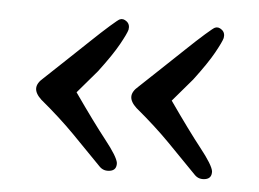

<svg xmlns="http://www.w3.org/2000/svg" viewBox="-35 -437 543 402"><g transform="rotate(5 237.0 -235.5)"><path d="M402 -394Q409 -397 416.5 -391Q424 -385 422 -374Q420 -366 407 -342.5Q394 -319 366 -282L325 -234Q367 -174 393.5 -140.5Q420 -107 422 -94Q423 -79 409.5 -76.5Q396 -74 387 -83Q356 -115 325 -146.5Q294 -178 253 -212Q240 -224 240 -235Q240 -246 253 -257Q272 -275 297 -298.5Q322 -322 344 -343Q366 -364 382.5 -378.5Q399 -393 402 -394ZM202 -394Q209 -397 216.5 -391Q224 -385 222 -374Q220 -366 207 -342.5Q194 -319 166 -282L125 -234Q167 -174 193.5 -140.5Q220 -107 222 -94Q223 -79 209.5 -76.5Q196 -74 187 -83Q156 -115 125 -146.5Q94 -178 53 -212Q40 -224 40 -235Q40 -246 53 -257Q72 -275 97 -298.5Q122 -322 144 -343Q166 -364 182.5 -378.5Q199 -393 202 -394Z"/></g></svg>

Font: Alice
Style: Regular
Weight: 400
Designer: Cyreal (www.cyreal.org)
Foundry: Cyreal (www.cyreal.org)
Version: Version 1.010